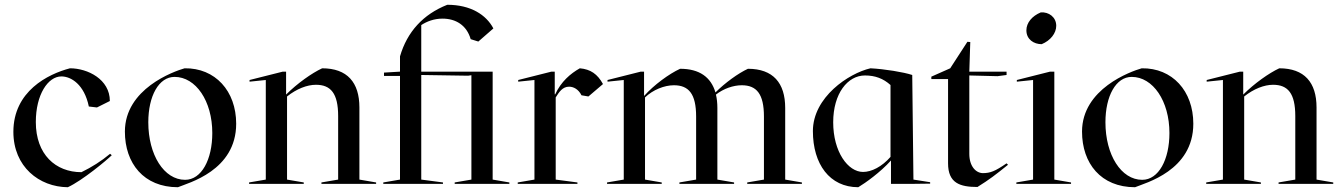

<svg xmlns="http://www.w3.org/2000/svg" viewBox="-20 -770 5618 804"><path d="M352 -324 386 -320 440 -347C440 -438 347 -484 273 -484C181 -460 36 -388 36 -218C36 -72 144 13 264 14C325 -14 428 -100 448 -120L441 -126C404 -95 364 -70 321 -49C213 -49 130 -123 130 -259C130 -374 181 -450 237 -450C278 -450 333 -416 352 -324Z M725 14C768 -4 969 -55 969 -252C969 -389 881 -486 753 -484C707 -471 503 -398 503 -219C503 -86 582 14 725 14ZM755 -17C667 -17 601 -121 601 -258C601 -368 645 -448 711 -448C800 -448 869 -347 869 -213C869 -102 824 -17 755 -17Z M1396 -284V-18L1326 -6V0H1555V-6L1485 -18V-320C1485 -425 1434 -484 1329 -484C1286 -464 1225 -421 1178 -374V-470H1164L1025 -435V-428L1093 -435V-18L1023 -6V0H1252V-6L1182 -18V-366C1222 -398 1266 -415 1303 -415C1365 -415 1396 -379 1396 -284Z M1951 -606 1983 -596 2046 -651C2016 -708 1951 -750 1853 -750C1752 -710 1685 -637 1655 -534V-470L1588 -466V-452H1655V-18L1585 -6V0H1835V-6L1744 -18V-456L1940 -453L1954 -455V-18L1884 -6V0H2113V-6L2043 -18V-470H1744V-665C1767 -680 1797 -692 1833 -692C1888 -692 1934 -665 1951 -606Z M2363 -407C2381 -407 2402 -397 2415 -371L2444 -366L2505 -418C2482 -460 2453 -480 2408 -484C2369 -462 2329 -428 2305 -375H2303V-470H2289L2150 -435V-428L2218 -435V-18L2148 -6V0H2398V-6L2307 -18V-362C2321 -384 2335 -407 2363 -407Z M2677 -470H2663L2524 -435V-428L2592 -435V-18L2522 -6V0H2751V-6L2681 -18V-362C2714 -394 2762 -413 2802 -413C2864 -413 2895 -377 2895 -282V-18L2825 -6V0H3054V-6L2984 -18V-318C2984 -338 2982 -357 2978 -374C3010 -399 3051 -413 3086 -413C3148 -413 3179 -377 3179 -282V-18L3109 -6V0H3338V-6L3268 -18V-318C3268 -423 3217 -482 3112 -482C3071 -463 3016 -423 2976 -383C2957 -447 2909 -482 2828 -482C2782 -461 2718 -414 2678 -369H2677Z M3384 -221C3384 -83 3454 14 3574 14C3604 -4 3666 -48 3711 -98V0H3795L3875 -1V-7L3805 -18L3800 -456C3764 -468 3684 -481 3625 -484C3534 -463 3384 -363 3384 -221ZM3469 -258C3469 -379 3530 -454 3602 -454C3645 -454 3679 -441 3709 -414V-113C3673 -72 3630 -50 3594 -50C3531 -50 3469 -134 3469 -258Z M3880 -439H3950V-86C3950 -3 4000 13 4073 13C4123 -18 4149 -38 4201 -80L4195 -86C4147 -53 4127 -45 4095 -45C4066 -46 4039 -74 4039 -126V-454L4157 -451L4195 -456V-470H4039L4043 -594L4031 -595L3959 -484L3880 -449Z M4236 0H4465V-6L4395 -18V-470H4377L4238 -435V-428L4306 -435V-18L4236 -6ZM4342 -585C4379 -600 4403 -631 4403 -662C4403 -698 4372 -721 4338 -718C4302 -703 4278 -675 4278 -643C4278 -605 4309 -585 4342 -585Z M4733 14C4776 -4 4977 -55 4977 -252C4977 -389 4889 -486 4761 -484C4715 -471 4511 -398 4511 -219C4511 -86 4590 14 4733 14ZM4763 -17C4675 -17 4609 -121 4609 -258C4609 -368 4653 -448 4719 -448C4808 -448 4877 -347 4877 -213C4877 -102 4832 -17 4763 -17Z M5404 -284V-18L5334 -6V0H5563V-6L5493 -18V-320C5493 -425 5442 -484 5337 -484C5294 -464 5233 -421 5186 -374V-470H5172L5033 -435V-428L5101 -435V-18L5031 -6V0H5260V-6L5190 -18V-366C5230 -398 5274 -415 5311 -415C5373 -415 5404 -379 5404 -284Z"/></svg>

Font: Mazius Display
Style: Regular
Weight: 400
Designer: Alberto Casagrande & Collletttivo
Foundry: Collletttivo
Version: Version 2.000;Glyphs 3.2 (3217)